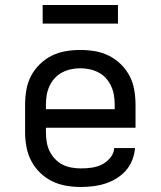

<svg xmlns="http://www.w3.org/2000/svg" viewBox="-20 -737 640 765"><path d="M302 8Q273 8 243.5 3Q214 -2 187.5 -15Q161 -28 139.5 -49Q118 -70 104.5 -96Q91 -122 85.5 -151Q80 -180 80 -210V-320Q80 -349 85 -378.5Q90 -408 103.5 -434Q117 -460 138.5 -481Q160 -502 186 -515Q212 -528 241.5 -533Q271 -538 300 -538Q329 -538 358.5 -533Q388 -528 414 -515Q440 -502 461.5 -481Q483 -460 496.5 -434Q510 -408 515 -378.5Q520 -349 520 -320V-228H163V-210Q163 -191 166 -172Q169 -153 177 -136Q185 -119 198.5 -104.5Q212 -90 228.5 -81.5Q245 -73 264 -69.5Q283 -66 302 -66Q324 -66 345.5 -69Q367 -72 386 -81.5Q405 -91 419.5 -108.5Q434 -126 435 -147H518Q516 -123 507 -99.5Q498 -76 481.5 -57.5Q465 -39 444 -26Q423 -13 399.5 -5.5Q376 2 351.5 5Q327 8 302 8ZM437 -302V-320Q437 -339 434 -357.5Q431 -376 423 -393.5Q415 -411 402.5 -425Q390 -439 373 -448Q356 -457 337.5 -461Q319 -465 300 -465Q281 -465 262.5 -461Q244 -457 227 -448Q210 -439 197.5 -425Q185 -411 177 -393.5Q169 -376 166 -357.5Q163 -339 163 -320V-302ZM150 -643V-717H450V-643Z"/></svg>

Font: Iosevka Curly Extended
Style: Regular
Weight: 400
Width: 7
Monospace: yes
Designer: Belleve Invis
Foundry: Belleve Invis
Version: Version 11.1.0; ttfautohint (v1.8.3)